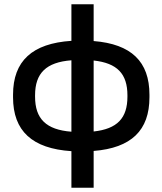

<svg xmlns="http://www.w3.org/2000/svg" viewBox="-20 -699 760 898"><path d="M41 -256V-244C41 -86 131 -4 314 8V179H418V7C594 -7 679 -89 679 -244V-256C679 -411 594 -493 418 -507V-679H314V-508C131 -496 41 -414 41 -256ZM144 -247V-253C144 -357 196 -408 314 -417V-83C196 -92 144 -143 144 -247ZM418 -84V-416C528 -404 576 -354 576 -253V-247C576 -146 528 -96 418 -84Z"/></svg>

Font: LT Wave Text Medium
Style: Regular
Weight: 500
Designer: Daniel Lyons
Version: Version 2.5 (Glyphs App)